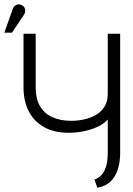

<svg xmlns="http://www.w3.org/2000/svg" viewBox="-78 -855 613 882"><path d="M474 -156V-700H417V-423Q417 -389 402 -365Q387 -341 362.5 -327Q338 -313 308.5 -306.5Q279 -300 250 -300Q199 -300 162 -317Q125 -334 105.5 -368Q86 -402 86 -453V-700H30V-455Q30 -391 54 -344Q78 -297 124.5 -271Q171 -245 238 -245Q270 -245 304 -251.5Q338 -258 368 -271.5Q398 -285 417 -306V-153Q417 -128 413.5 -108Q410 -88 402.5 -72.5Q395 -57 383.5 -46.5Q372 -36 356 -30L369 7Q419 0 446.5 -41.5Q474 -83 474 -156ZM30 -784Q36 -792 37.5 -801Q39 -810 35.5 -818Q32 -826 23 -831Q14 -836 5.5 -835Q-3 -834 -10 -828Q-17 -822 -20 -812L-58 -705H-23Z"/></svg>

Font: Advent Pro
Style: Regular
Weight: 400
Designer: VivaRado, Andreas Kalpakidis
Foundry: VivaRado, Andreas Kalpakidis
Version: Version 3.000